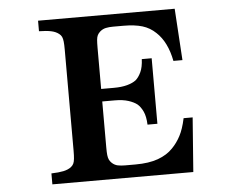

<svg xmlns="http://www.w3.org/2000/svg" viewBox="-53 -824 1106 888"><g transform="rotate(-5 500.0 -380.0)"><path d="M154.8 -759.8H789.1L804.2 -520H762.2Q745.1 -608.9 695.8 -654.8Q668.9 -680.7 633.8 -691.4Q598.6 -702.1 545.9 -702.1H498Q479.5 -702.1 464.4 -699Q449.2 -695.8 437 -685.1Q428.7 -677.7 424.6 -669.4Q420.4 -661.1 419.2 -647.7Q418 -634.3 418 -610.8V-419.9H477.1Q513.2 -419.9 539.1 -427Q564.9 -434.1 580.1 -445.8Q594.2 -458 605 -481Q615.7 -503.9 617.2 -541H663.1V-236.8H617.2Q615.7 -275.4 605 -298.1Q594.2 -320.8 580.1 -333Q564.9 -345.2 539.1 -353.5Q513.2 -361.8 477.1 -361.8H418V-148.9Q418 -126.5 419.4 -113Q420.9 -99.6 425 -91.1Q429.2 -82.5 437 -75.2Q449.2 -64 464.4 -61Q479.5 -58.1 498 -58.1H545.9Q608.4 -58.1 650.9 -73.5Q693.4 -88.9 720.2 -117.2Q742.7 -140.1 759 -170.9Q775.4 -201.7 786.1 -252H828.1L809.1 0H154.8V-50.8Q189.5 -51.8 211.2 -56.4Q232.9 -61 247.1 -71.8Q255.4 -78.6 259.3 -86.9Q263.2 -95.2 264.6 -109.1Q266.1 -123 266.1 -146V-616.2Q266.1 -639.2 264.6 -652.8Q263.2 -666.5 259.3 -675Q255.4 -683.6 247.1 -689.9Q232.9 -701.2 211.2 -705.8Q189.5 -710.4 154.8 -710.9Z"/></g></svg>

Font: BIZ UDMincho
Style: Bold
Weight: 700
Monospace: yes
Designer: TypeBank Co., Ltd.
Foundry: Morisawa Inc.
Version: Version 1.06